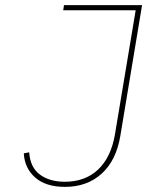

<svg xmlns="http://www.w3.org/2000/svg" viewBox="-20 -718 640 750"><path d="M535 -698 450 -187Q434 -91 377 -39.5Q320 12 234 12Q159 12 117.5 -24.5Q76 -61 73 -119L94 -123Q98 -64 136 -36Q174 -8 233 -8Q313 -8 363.5 -56Q414 -104 429 -193L510 -678H227L230 -698Z"/></svg>

Font: IBM Plex Mono Thin
Style: Italic
Weight: 100
Italic angle: -9°
Monospace: yes
Designer: Mike Abbink, Paul van der Laan, Pieter van Rosmalen
Foundry: Bold Monday
Version: Version 2.3